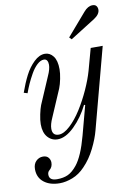

<svg xmlns="http://www.w3.org/2000/svg" viewBox="-99 -731 710 1039"><g transform="rotate(-10 256.0 -211.0)"><path d="M24 150Q24 122 40 106Q56 90 78 90Q98 90 108 102Q118 114 118 130Q118 155 99 170Q90 178 90 192Q90 224 133 224Q168 224 193 212.5Q218 201 243 170Q280 124 309 16L352 -145L346 -147Q314 -82 266 -35Q218 12 174 12Q141 12 119 -13Q97 -38 97 -84Q97 -106 103.5 -137Q110 -168 117 -186L181 -335Q197 -370 197 -394Q197 -408 191.5 -417Q186 -426 174 -426Q156 -426 137 -408.5Q118 -391 102 -362.5Q86 -334 75.5 -310.5Q65 -287 56 -262L36 -268Q54 -319 74.5 -359Q95 -399 124.5 -427.5Q154 -456 185 -456Q212 -456 230.5 -432Q249 -408 249 -360Q249 -338 243 -308Q237 -278 229 -258L165 -109Q149 -74 149 -50Q149 -12 184 -12Q212 -12 246 -43.5Q280 -75 310 -122.5Q340 -170 364.5 -224Q389 -278 402 -324L435 -444H501L383 0Q372 43 346 95.5Q320 148 283 186Q252 219 214.5 233.5Q177 248 144 248Q90 248 57 222Q24 196 24 150ZM330 -520 436 -643Q459 -670 484 -670Q499 -670 505.5 -661.5Q512 -653 512 -641Q512 -616 480 -595L342 -508Z"/></g></svg>

Font: Old Standard TT
Style: Italic
Weight: 400
Italic angle: -15.2°
Designer: Alexey Kryukov <alexios@thessalonica.org.ru>
Version: Version 2.2